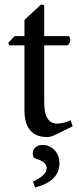

<svg xmlns="http://www.w3.org/2000/svg" viewBox="-20 -599 351 856"><path d="M304 -36 233 -1Q208 12 191 12Q89 12 89 -108V-397H21L17 -408L45 -438H89V-510L163 -579L177 -576V-438H287Q295 -430 293 -417Q291 -403 281 -397H177V-142Q177 -48 235 -48Q263 -48 295 -63ZM170 47Q200 47 223 70Q245 93 245 129Q245 209 136 237L127 210Q188 183 188 151Q188 122 141 109Q126 105 126 85Q126 67 139 57Q152 47 170 47Z"/></svg>

Font: Shafarik
Style: Regular
Weight: 400
Version: Version 1.001; ttfautohint (v1.8.4.7-5d5b)